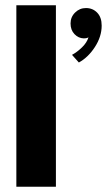

<svg xmlns="http://www.w3.org/2000/svg" viewBox="-20 -708 406 728"><path d="M192 0H42V-688H192ZM306 -677.5Q331.5 -677.5 348.5 -660Q365.5 -642.5 365.5 -611Q365.5 -569.5 340 -530Q314.5 -490.5 279 -471L253 -500Q272.5 -510.5 291 -528.5Q309.5 -546.5 315.5 -566.5Q309.5 -562.5 297.5 -562.5Q277.5 -563 262.5 -578.5Q247.5 -594 247.5 -619Q247.5 -643.5 264.8 -660.5Q282 -677.5 306 -677.5Z"/></svg>

Font: League Spartan
Style: Bold
Weight: 700
Foundry: The League of Moveable Type
Version: Version 2.002